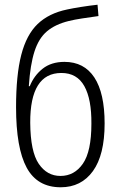

<svg xmlns="http://www.w3.org/2000/svg" viewBox="-20 -783 506 813"><path d="M237 10Q138 10 93 -73Q48 -156 48 -329Q48 -465 70 -550.5Q92 -636 139.5 -681.5Q187 -727 265 -743Q288 -748 322.5 -753.5Q357 -759 393 -763L397 -715Q361 -710 328 -705Q295 -700 271 -694Q214 -680 179 -650.5Q144 -621 126 -565Q108 -509 102 -418H106Q124 -463 160.5 -492Q197 -521 253 -521Q336 -521 379.5 -455Q423 -389 423 -260Q423 -127 373.5 -58.5Q324 10 237 10ZM236 -38Q295 -38 331 -90Q367 -142 367 -259Q368 -363 337 -418.5Q306 -474 240 -474Q107 -474 108 -263Q109 -141 144 -89.5Q179 -38 236 -38Z"/></svg>

Font: Noto Sans Condensed Light
Style: Regular
Weight: 300
Width: 3
Designer: Monotype Design Team
Foundry: Monotype Imaging Inc.
Version: Version 2.013; ttfautohint (v1.8.4.7-5d5b)